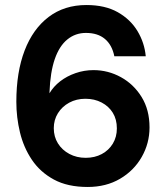

<svg xmlns="http://www.w3.org/2000/svg" viewBox="-20 -732 663 764"><path d="M329 12Q249 12 194.5 -17.5Q140 -47 107 -96Q74 -145 59.5 -205Q45 -265 45 -327Q45 -445 78 -531Q111 -617 173.5 -664.5Q236 -712 324 -712Q398 -712 448.5 -683.5Q499 -655 527 -608.5Q555 -562 560 -508H435Q426 -553 397.5 -577Q369 -601 322 -601Q280 -601 248 -575Q216 -549 198 -497Q180 -445 177 -366Q177 -365 177 -363.5Q177 -362 177 -361Q193 -388 219.5 -408.5Q246 -429 280.5 -441Q315 -453 352 -453Q410 -453 461 -425Q512 -397 543.5 -346Q575 -295 575 -225Q575 -162 544 -107.5Q513 -53 457.5 -20.5Q402 12 329 12ZM321 -104Q357 -104 385 -119Q413 -134 429 -160.5Q445 -187 445 -221Q445 -257 429 -283Q413 -309 384.5 -324Q356 -339 320 -339Q284 -339 255.5 -323.5Q227 -308 210.5 -281.5Q194 -255 194 -222Q194 -188 210.5 -161.5Q227 -135 256 -119.5Q285 -104 321 -104Z"/></svg>

Font: DM Sans 28pt
Style: Bold
Weight: 700
Version: Version 4.004;gftools[0.9.30]